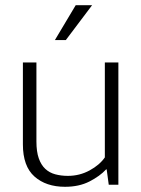

<svg xmlns="http://www.w3.org/2000/svg" viewBox="-20 -710 543 738"><path d="M383 -470H435V0H398L390 -59H388Q364 -33 324 -12.5Q284 8 230 8Q157 8 112.5 -31.5Q68 -71 68 -155V-470H120V-166Q120 -127 129 -101.5Q138 -76 154 -61Q170 -46 192.5 -40Q215 -34 241 -34Q286 -34 324.5 -55Q363 -76 383 -105ZM233 -556H191L271 -690H334Z"/></svg>

Font: Mukta Mahee ExtraLight
Style: Regular
Weight: 275
Designer: Shuchita Grover, Noopur Datye, Girish Dalvi, Yashodeep Gholap
Foundry: Ek Type
Version: Version 2.538;PS 1.000;hotconv 16.6.51;makeotf.lib2.5.65220;